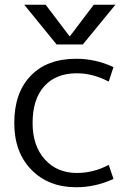

<svg xmlns="http://www.w3.org/2000/svg" viewBox="-20 -777 562 807"><path d="M374 -757H465L328 -590H218L82 -757H172L272 -625H274ZM303 -469Q215 -469 166 -414.5Q117 -360 117 -260Q117 -164 168.5 -107Q220 -50 303 -50Q373 -50 437 -84L457 -25Q382 10 300 10Q184 10 112 -63.5Q40 -137 40 -260Q40 -387 109 -458.5Q178 -530 300 -530Q382 -530 457 -495L437 -434Q370 -469 303 -469Z"/></svg>

Font: Mplus 1p
Style: Regular
Weight: 400
Version: Version 1.061